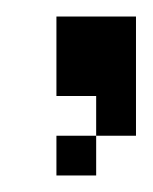

<svg xmlns="http://www.w3.org/2000/svg" viewBox="-20 -115 183 230"><path d="M95.2 -47.6H142.9V0H95.2ZM95.2 -95.2H142.9V-47.6H95.2ZM47.6 -95.2H95.2V-47.6H47.6ZM95.2 0H142.9V47.6H95.2ZM47.6 47.6H95.2V95.2H47.6ZM47.6 -47.6H95.2V0H47.6Z"/></svg>

Font: Jacquard 12
Style: Regular
Weight: 400
Designer: Sarah Cadigan-Fried
Version: Version 1.000; ttfautohint (v1.8.4.7-5d5b)